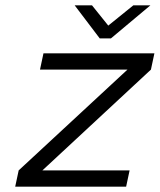

<svg xmlns="http://www.w3.org/2000/svg" viewBox="-20 -700 599 720"><path d="M143 -500 130 -439H458L50 -61L37 0H453L466 -61H139L546 -439L559 -500ZM260 -680 354 -556H396L544 -680H480L386 -604L325 -680Z"/></svg>

Font: LT Wave Text Light Italic
Style: Regular
Weight: 300
Designer: Daniel Lyons
Version: Version 2.5 (Glyphs App)